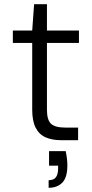

<svg xmlns="http://www.w3.org/2000/svg" viewBox="-20 -666 438 912"><path d="M271 0Q228 0 197 -13.5Q166 -27 149.5 -59Q133 -91 133 -145V-462H41V-521H133L142 -646H203V-521H355V-462H203V-145Q203 -96 222.5 -78Q242 -60 290 -60H351V0ZM211 226V190Q235 190 245.5 176Q256 162 256 135V121H213V52H292Q296 70 298 87.5Q300 105 300 119Q300 177 276 201.5Q252 226 211 226Z"/></svg>

Font: DM Sans 10pt Light
Style: Regular
Weight: 300
Version: Version 4.004;gftools[0.9.30]